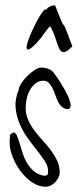

<svg xmlns="http://www.w3.org/2000/svg" viewBox="-20 -707 296 727"><path d="M16.6 -166Q16.6 -168 16.6 -171.9Q16.6 -175.8 17.1 -180.7Q17.6 -185.5 17.6 -189.9Q17.6 -194.3 17.6 -195.3Q18.6 -198.2 24.9 -202.1Q31.2 -206.1 34.2 -205.1Q40 -203.1 44.9 -191.4Q49.8 -179.7 54.7 -163.1Q59.6 -146.5 65.9 -126.5Q72.3 -106.4 82.5 -89.4Q92.8 -72.3 107.9 -59.1Q123 -45.9 144.5 -42Q151.4 -41 155.3 -42.5Q159.2 -43.9 160.6 -47.4Q162.1 -50.8 162.1 -55.2Q162.1 -59.6 162.1 -62.5Q161.1 -80.1 148.4 -99.1Q135.7 -118.2 118.2 -140.1Q100.6 -162.1 83 -187Q65.4 -211.9 53.7 -239.7Q42 -267.6 39.1 -299.3Q36.1 -331.1 50.8 -367.2Q50.8 -376 60.1 -390.6Q69.3 -405.3 82.5 -418.5Q95.7 -431.6 110.4 -441.4Q125 -451.2 135.7 -451.2Q151.4 -451.2 165.5 -445.3Q179.7 -439.5 187.5 -425.8Q197.3 -413.1 210.4 -392.1Q223.6 -371.1 233.9 -350.6Q244.1 -330.1 247.1 -313.5Q250 -296.9 238.3 -293.9Q224.6 -293.9 215.3 -301.8Q206.1 -309.6 200.2 -321.3Q194.3 -333 189.5 -347.2Q184.6 -361.3 178.7 -373Q172.9 -384.8 165 -393.1Q157.2 -401.4 144.5 -401.4Q127 -401.4 113.8 -390.6Q100.6 -379.9 92.3 -364.3Q84 -348.6 80.6 -330.6Q77.1 -312.5 77.1 -298.8Q77.1 -274.4 86.4 -253.4Q95.7 -232.4 109.9 -213.4Q124 -194.3 141.1 -175.8Q158.2 -157.2 172.4 -138.2Q186.5 -119.1 196.3 -98.6Q206.1 -78.1 206.1 -54.7Q206.1 -44.9 201.7 -35.6Q197.3 -26.4 189.9 -18.1Q182.6 -9.8 172.9 -4.9Q163.1 0 153.3 0Q126 0 101.6 -16.6Q77.1 -33.2 58.1 -58.6Q39.1 -84 27.8 -112.8Q16.6 -141.6 16.6 -166ZM169.9 -607.4Q168 -607.4 163.6 -601.6Q159.2 -595.7 153.3 -588.4Q147.5 -581.1 143.1 -574.7Q138.7 -568.4 138.7 -567.4Q113.3 -537.1 100.1 -526.9Q86.9 -516.6 83 -520Q79.1 -523.4 82 -537.1Q85 -550.8 92.3 -568.8Q99.6 -586.9 109.4 -606.9Q119.1 -627 128.4 -642.6Q137.7 -658.2 145 -666.5Q152.3 -674.8 154.3 -668.9Q159.2 -677.7 168 -682.1Q176.8 -686.5 184.6 -686.5H188.5Q200.2 -657.2 206.1 -642.6Q211.9 -627.9 214.8 -621.6Q217.8 -615.2 220.7 -612.8Q223.6 -610.4 226.6 -603Q229.5 -595.7 235.8 -579.6Q242.2 -563.5 253.9 -531.2Q239.3 -516.6 230 -512.2Q220.7 -507.8 214.4 -511.2Q208 -514.6 203.6 -524.4Q199.2 -534.2 194.8 -547.9Q190.4 -561.5 184.6 -577.1Q178.7 -592.8 169.9 -607.4Z"/></svg>

Font: Zeyada
Style: Regular
Weight: 400
Version: Version 1.002 2010